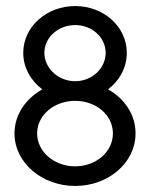

<svg xmlns="http://www.w3.org/2000/svg" viewBox="-20 -605 497 636"><path d="M28 -163C28 -66 119 11 229 11C339 11 429 -66 429 -163C429 -225 393 -278 338 -309C376 -338 400 -381 400 -430C400 -517 323 -585 229 -585C135 -585 57 -517 57 -430C57 -381 82 -338 120 -309C65 -278 28 -225 28 -163ZM103 -163C103 -224 160 -271 229 -271C298 -271 354 -224 354 -163C354 -102 298 -54 229 -54C160 -54 103 -102 103 -163ZM127 -430C127 -481 173 -522 229 -522C285 -522 330 -481 330 -430C330 -379 285 -336 229 -336C173 -336 127 -379 127 -430Z"/></svg>

Font: Charger Pro
Style: Regular
Weight: 400
Designer: Jasper
Foundry: Cannot Into Space Fonts
Version: Version 1.09